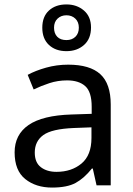

<svg xmlns="http://www.w3.org/2000/svg" viewBox="-20 -837 601 867"><path d="M288 -545Q386 -545 433 -502Q480 -459 480 -365V0H416L399 -76H395Q360 -32 321.5 -11Q283 10 215 10Q142 10 94 -28.5Q46 -67 46 -149Q46 -229 109 -272.5Q172 -316 303 -320L394 -323V-355Q394 -422 365 -448Q336 -474 283 -474Q241 -474 203 -461.5Q165 -449 132 -433L105 -499Q140 -518 188 -531.5Q236 -545 288 -545ZM314 -259Q214 -255 175.5 -227Q137 -199 137 -148Q137 -103 164.5 -82Q192 -61 235 -61Q303 -61 348 -98.5Q393 -136 393 -214V-262ZM280 -606Q231 -606 201 -634Q171 -662 171 -712Q171 -762 201 -789.5Q231 -817 280 -817Q327 -817 359 -789.5Q391 -762 391 -713Q391 -662 359.5 -634Q328 -606 280 -606ZM280 -656Q305 -656 320.5 -671Q336 -686 336 -712Q336 -738 320 -753Q304 -768 280 -768Q256 -768 240 -753Q224 -738 224 -712Q224 -686 238.5 -671Q253 -656 280 -656Z"/></svg>

Font: Noto Sans Tifinagh Air
Style: Regular
Weight: 400
Designer: JamraPatel
Foundry: JamraPatel LLC
Version: Version 2.006; ttfautohint (v1.8.4.7-5d5b)